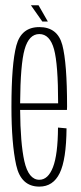

<svg xmlns="http://www.w3.org/2000/svg" viewBox="-20 -706 308 730"><path d="M129.5 3.5Q59.5 3.5 41.5 -78.5Q23.5 -160.5 23.5 -300Q23.5 -463 42.2 -533Q61 -603 129.5 -603Q199 -603 217 -534.8Q235 -466.5 235 -301Q235 -294.5 234.5 -288H56.5Q57.5 -161.5 72.5 -93.5Q88.5 -22.5 129.5 -22.5Q163 -22.5 181.5 -70.5Q200 -118.5 200.5 -221L233 -218Q232 -99 207 -47.8Q182 3.5 129.5 3.5ZM56.5 -313H201Q201 -461.5 185.5 -518.5Q169.5 -576.5 129.5 -576.5Q90 -576.5 73.5 -518Q57.5 -461.5 56.5 -313ZM141 -624 97.5 -686H126.5L162 -624Z"/></svg>

Font: Anybody Condensed ExtraLight
Style: Regular
Weight: 200
Width: 3
Designer: Tyler Finck
Foundry: Etcetera Type Company
Version: Version 1.010; ttfautohint (v1.8.3) -l 8 -r 50 -G 200 -x 14 